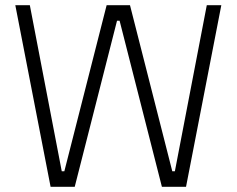

<svg xmlns="http://www.w3.org/2000/svg" viewBox="-20 -720 912 740"><path d="M39 -700 175 0H268L431 -640H441L604 0H697L833 -700H777L654 -60H644L481 -700H391L228 -60H218L95 -700Z"/></svg>

Font: Space Text Light
Style: Regular
Weight: 300
Designer: Florian Karsten (Space Text), Colophon Foundry (Space Mono)
Foundry: Florian Karsten
Version: Version 1.003;PS 001.003;hotconv 1.0.88;makeotf.lib2.5.64775